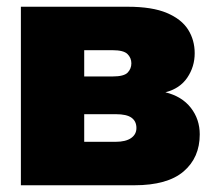

<svg xmlns="http://www.w3.org/2000/svg" viewBox="-20 -550 635 570"><path d="M42 0V-530H359Q432 -530 475.5 -511.5Q519 -493 538.5 -462Q558 -431 558 -392Q558 -352 536 -319.5Q514 -287 471 -276Q520 -264 546.5 -230Q573 -196 573 -151Q573 -82 525 -41Q477 0 379 0ZM230 -129H323Q353 -129 369 -140Q385 -151 385 -170Q385 -190 370.5 -200.5Q356 -211 324 -211H230ZM230 -323H314Q348 -323 359 -334.5Q370 -346 370 -362Q370 -378 358.5 -389.5Q347 -401 314 -401H230Z"/></svg>

Font: Golos Text ExtraBold
Style: Regular
Weight: 800
Designer: A.Korolkova, Vitaly Kuzmin
Foundry: ParaType Ltd
Version: Version 2.004